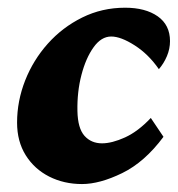

<svg xmlns="http://www.w3.org/2000/svg" viewBox="-20 -460 452 488"><path d="M262.7 -367.2Q237.3 -367.2 217.8 -339.8Q198.2 -312.5 187 -269.5Q175.8 -226.6 176.8 -177.7Q177.7 -133.8 194.8 -114.7Q211.9 -95.7 239.3 -95.7Q264.6 -95.7 297.9 -110.8Q331.1 -126 363.3 -160.2L395.5 -112.3Q347.7 -47.9 290.5 -20Q233.4 7.8 188.5 7.8Q142.6 7.8 105 -11.2Q67.4 -30.3 45.4 -65.4Q23.4 -100.6 23.4 -148.4Q23.4 -203.1 43.9 -255.4Q64.5 -307.6 101.6 -349.1Q138.7 -390.6 189 -415.5Q239.3 -440.4 297.9 -440.4Q349.6 -440.4 380.9 -418.5Q412.1 -396.5 412.1 -355.5Q412.1 -335.9 404.3 -317.4Q396.5 -298.8 383.8 -284.2Q357.4 -322.3 322.3 -344.7Q287.1 -367.2 262.7 -367.2Z"/></svg>

Font: Crimson Pro ExtraBold
Style: Italic
Weight: 800
Italic angle: -12°
Designer: Jacques Le Bailly
Foundry: Baron von Fonthausen
Version: Version 1.003